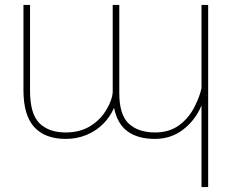

<svg xmlns="http://www.w3.org/2000/svg" viewBox="-20 -548 945 771"><path d="M760.7 -118.2Q782.7 -161.6 789.1 -194.3V-528.3H815.9V203.1H789.1V-124.5Q764.2 -64.9 715.3 -27.6Q666.5 9.8 602.1 9.8Q533.7 9.8 492.2 -20.5Q450.7 -50.8 438 -115.2Q422.9 -79.6 395 -51.3Q367.2 -22.9 328.4 -6.6Q289.6 9.8 243.7 9.8Q161.6 9.8 118.2 -36.9Q74.7 -83.5 74.2 -184.1V-528.3H100.6V-184.1Q100.6 -91.3 137.9 -53.7Q175.3 -16.1 243.7 -16.1Q302.2 -16.1 344 -42.5Q385.7 -68.8 409.2 -110.8Q430.7 -147.9 432.6 -176.8V-528.3H459V-174.3Q459 -87.4 496.8 -51.8Q534.7 -16.1 603.5 -16.1Q658.7 -16.1 698 -44.2Q737.3 -72.3 760.7 -118.2Z"/></svg>

Font: Mardoto Thin
Style: Regular
Weight: 250
Designer: Christian Robertson, Vahan Hovhannisyan
Foundry: Google
Version: Version 1.000